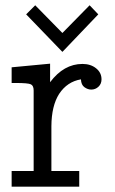

<svg xmlns="http://www.w3.org/2000/svg" viewBox="-20 -704 432 724"><path d="M23.9 0V-59.1H106.9V-362.8Q106.9 -380.9 96.4 -386Q85.9 -391.1 39.1 -391.1H23.9V-450.2L168.9 -463.9V-394Q220.7 -462.9 291 -462.9Q321.8 -462.9 342.3 -446.5Q362.8 -430.2 362.8 -404.8Q362.8 -387.7 351.3 -377Q339.8 -366.2 324.2 -366.2Q311 -366.2 298.6 -375Q286.1 -383.8 285.2 -404.8Q233.4 -396 203.1 -350.1Q174.3 -305.2 173.8 -228V-59.1H278.8V0ZM78.6 -649.9 112.8 -684.1 214.8 -580.1H215.8L317.9 -684.1L350.6 -649.9L215.8 -508.8H214.8Z"/></svg>

Font: CMU Concrete
Style: Roman
Weight: 500
Version: Version 0.7.0